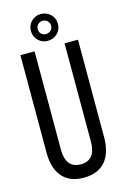

<svg xmlns="http://www.w3.org/2000/svg" viewBox="-133 -940 653 1008"><g transform="rotate(-15 193.5 -436.5)"><path d="M196 -881C155 -881 123 -849 123 -808C123 -767 155 -735 196 -735C237 -735 270 -767 270 -808C270 -849 237 -881 196 -881ZM196 -844C216 -844 233 -829 233 -808C233 -787 216 -772 196 -772C176 -772 160 -787 160 -808C160 -829 176 -844 196 -844ZM350 -700H277V-165C277 -102 252 -64 196 -64C139 -64 114 -102 114 -165V-700H37V-169C37 -63 86 8 193 8C301 8 350 -63 350 -169Z"/></g></svg>

Font: VL Bebas Neue Regular
Style: Regular
Weight: 400
Designer: Ryoichi Tsunekawa
Foundry: Ryoichi Tsunekawa
Version: Version 001.003